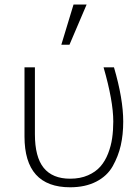

<svg xmlns="http://www.w3.org/2000/svg" viewBox="-20 -792 603 830"><path d="M85.9 -202.1V-501H130.9V-211.9Q130.9 -113.3 168.9 -66.4Q207 -19.5 283.2 -19.5Q327.1 -19.5 360.4 -34.2Q393.6 -48.8 414.1 -72.3Q434.6 -95.7 447.3 -128.4Q460 -161.1 464.8 -194.8Q469.7 -228.5 469.7 -266.6Q469.7 -355.5 427.7 -501H472.7Q512.7 -364.3 512.7 -266.6Q512.7 -210 502 -163.1Q491.2 -116.2 467.3 -73.7Q443.4 -31.2 396 -6.8Q348.6 17.6 283.2 17.6Q85.9 17.6 85.9 -202.1ZM245.1 -598.6 297.9 -772.5H354.5L280.3 -598.6Z"/></svg>

Font: Gothic A1 ExtraLight
Style: Regular
Weight: 275
Designer: HanYang I&C Co.,Ltd.
Foundry: HanYang I&C Co.,Ltd.
Version: Version 2.50